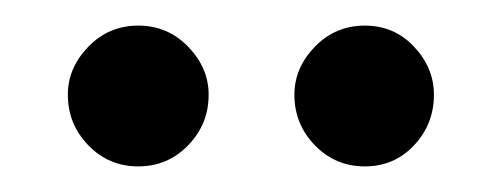

<svg xmlns="http://www.w3.org/2000/svg" viewBox="-20 -696 392 150"><path d="M33 -622Q33 -643 49 -659.5Q65 -676 88 -676Q111 -676 127 -659.5Q143 -643 143 -622Q143 -599 127 -582.5Q111 -566 88 -566Q65 -566 49 -582.5Q33 -599 33 -622ZM210 -622Q210 -643 226 -659.5Q242 -676 265 -676Q288 -676 303.5 -659.5Q319 -643 319 -622Q319 -599 303.5 -582.5Q288 -566 265 -566Q242 -566 226 -582.5Q210 -599 210 -622Z"/></svg>

Font: Mukta Malar Medium
Style: Regular
Weight: 500
Designer: Aadarsh Rajan, Girish Dalvi, Yashodeep Gholap
Foundry: Ek Type
Version: Version 2.538;PS 1.000;hotconv 16.6.51;makeotf.lib2.5.65220;